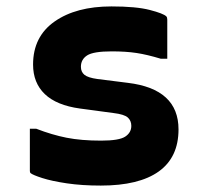

<svg xmlns="http://www.w3.org/2000/svg" viewBox="-20 -569 640 598"><path d="M295 -131Q351 -131 370 -143.5Q389 -156 389 -177Q389 -193 378 -203Q367 -213 333 -217L229 -231Q156 -241 119.5 -276Q83 -311 83 -368Q83 -455 150 -502Q217 -549 327 -549Q404 -549 446.5 -538Q489 -527 498 -518Q501 -515 501 -508V-386H481Q438 -399 405 -404Q372 -409 328 -409Q271 -409 251.5 -396.5Q232 -384 232 -361Q232 -345 243 -336Q254 -327 283 -323L378 -311Q536 -292 536 -166Q536 -79 474.5 -35Q413 9 294 9Q235 9 188 2Q141 -5 111.5 -14.5Q82 -24 75 -30Q73 -32 73 -37V-168H93Q142 -149 187.5 -140Q233 -131 295 -131Z"/></svg>

Font: Recursive Mn Lnr St XBd
Style: Regular
Weight: 800
Monospace: yes
Version: Version 1.079;hotconv 1.0.112;makeotfexe 2.5.65598; ttfautoh